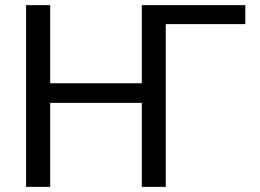

<svg xmlns="http://www.w3.org/2000/svg" viewBox="-20 -731 1016 751"><path d="M176.3 -405.3H534.7V-710.9H939.5V-636.7H628.4V0H534.7V-328.6H176.3V0H82V-710.9H176.3Z"/></svg>

Font: Roboto
Style: Regular
Weight: 400
Designer: Google
Version: Version 2.134; 2016; ttfautohint (v1.6)